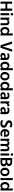

<svg xmlns="http://www.w3.org/2000/svg" viewBox="5122 -5894 779 11064"><g transform="rotate(90 5512.0 -361.5)"><path d="M600 0H473V-283H196V0H70V-674H196V-392H473V-674H600Z M860 0H740V-507H860ZM872 -659Q872 -628 851 -607Q830 -586 800 -586Q770 -586 749 -607Q728 -628 728 -659Q728 -689 749 -710Q770 -731 800 -731Q830 -731 851 -710Q872 -689 872 -659Z M1435 0H1315V-312Q1315 -362 1291 -387.5Q1267 -413 1226 -413Q1179 -413 1147 -376.5Q1115 -340 1115 -272V0H995V-507H1115V-420Q1158 -513 1271 -513Q1347 -513 1391 -467Q1435 -421 1435 -337Z M1656 -251Q1656 -182 1691 -139Q1726 -96 1778 -96Q1832 -96 1868 -137.5Q1904 -179 1904 -258Q1904 -335 1866 -373.5Q1828 -412 1779 -412Q1727 -412 1691.5 -369.5Q1656 -327 1656 -251ZM2024 0H1904V-79Q1852 7 1750 7Q1650 7 1591.5 -69Q1533 -145 1533 -253Q1533 -373 1594.5 -443.5Q1656 -514 1752 -514Q1851 -514 1904 -429V-707H2024Z M2732 0H2588L2362 -674H2499L2582 -406Q2607 -326 2627 -253Q2647 -180 2655 -147L2662 -114Q2686 -226 2743 -406L2827 -674H2962Z M3227 -85Q3267 -85 3289.5 -108.5Q3312 -132 3312 -170V-218H3250Q3203 -218 3178 -198.5Q3153 -179 3153 -149Q3153 -85 3227 -85ZM3317 -61Q3282 4 3185 4Q3113 4 3070.5 -38Q3028 -80 3028 -144Q3028 -216 3082 -257Q3136 -298 3238 -298H3312V-329Q3312 -371 3290 -393Q3268 -415 3215 -415Q3134 -415 3066 -370V-481Q3123 -516 3230 -516Q3436 -516 3436 -324V0H3317Z M3656 -251Q3656 -182 3691 -139Q3726 -96 3778 -96Q3832 -96 3868 -137.5Q3904 -179 3904 -258Q3904 -335 3866 -373.5Q3828 -412 3779 -412Q3727 -412 3691.5 -369.5Q3656 -327 3656 -251ZM4024 0H3904V-79Q3852 7 3750 7Q3650 7 3591.5 -69Q3533 -145 3533 -253Q3533 -373 3594.5 -443.5Q3656 -514 3752 -514Q3851 -514 3904 -429V-707H4024Z M4616 -255Q4616 -140 4551.5 -66Q4487 8 4371 8Q4256 8 4191.5 -64Q4127 -136 4127 -248Q4127 -364 4194 -439.5Q4261 -515 4371 -515Q4488 -515 4552 -441.5Q4616 -368 4616 -255ZM4253 -252Q4253 -182 4284 -135Q4315 -88 4372 -88Q4431 -88 4461 -134Q4491 -180 4491 -251Q4491 -324 4462 -370.5Q4433 -417 4371 -417Q4314 -417 4283.5 -370Q4253 -323 4253 -252Z M4815 -251Q4815 -182 4850 -139Q4885 -96 4937 -96Q4991 -96 5027 -137.5Q5063 -179 5063 -258Q5063 -335 5025 -373.5Q4987 -412 4938 -412Q4886 -412 4850.5 -369.5Q4815 -327 4815 -251ZM5183 0H5063V-79Q5011 7 4909 7Q4809 7 4750.5 -69Q4692 -145 4692 -253Q4692 -373 4753.5 -443.5Q4815 -514 4911 -514Q5010 -514 5063 -429V-707H5183Z M5487 -85Q5527 -85 5549.5 -108.5Q5572 -132 5572 -170V-218H5510Q5463 -218 5438 -198.5Q5413 -179 5413 -149Q5413 -85 5487 -85ZM5577 -61Q5542 4 5445 4Q5373 4 5330.5 -38Q5288 -80 5288 -144Q5288 -216 5342 -257Q5396 -298 5498 -298H5572V-329Q5572 -371 5550 -393Q5528 -415 5475 -415Q5394 -415 5326 -370V-481Q5383 -516 5490 -516Q5696 -516 5696 -324V0H5577Z M5940 0H5819L5820 -507H5940V-417Q5975 -511 6068 -511Q6089 -511 6102 -508V-392Q6079 -402 6051 -402Q6002 -402 5971 -362Q5940 -322 5940 -262Z M6347 -85Q6387 -85 6409.5 -108.5Q6432 -132 6432 -170V-218H6370Q6323 -218 6298 -198.5Q6273 -179 6273 -149Q6273 -85 6347 -85ZM6437 -61Q6402 4 6305 4Q6233 4 6190.5 -38Q6148 -80 6148 -144Q6148 -216 6202 -257Q6256 -298 6358 -298H6432V-329Q6432 -371 6410 -393Q6388 -415 6335 -415Q6254 -415 6186 -370V-481Q6243 -516 6350 -516Q6556 -516 6556 -324V0H6437Z M7340 -189Q7340 -99 7275.5 -45.5Q7211 8 7106 8Q6992 8 6917 -35V-164Q7003 -102 7105 -102Q7151 -102 7179 -124.5Q7207 -147 7207 -185Q7207 -203 7200 -217Q7193 -231 7171.5 -245Q7150 -259 7138.5 -265Q7127 -271 7091 -287Q7081 -292 7076 -294Q7039 -311 7016 -324.5Q6993 -338 6966 -361Q6939 -384 6925.5 -416Q6912 -448 6912 -489Q6912 -575 6975.5 -627Q7039 -679 7144 -679Q7239 -679 7308 -646V-524Q7233 -569 7148 -569Q7101 -569 7074.5 -548Q7048 -527 7048 -494Q7048 -461 7076.5 -439.5Q7105 -418 7162 -392Q7202 -374 7227 -360.5Q7252 -347 7281.5 -323Q7311 -299 7325.5 -265.5Q7340 -232 7340 -189Z M7833 -28Q7780 5 7680 5Q7559 5 7489 -67Q7419 -139 7419 -253Q7419 -374 7485 -443Q7551 -512 7650 -512Q7749 -512 7807 -452Q7865 -392 7865 -277Q7865 -249 7858 -205H7540Q7553 -150 7594.5 -121Q7636 -92 7698 -92Q7778 -92 7833 -132ZM7653 -418Q7610 -418 7578.5 -386.5Q7547 -355 7538 -295H7751V-310Q7749 -359 7724.5 -388.5Q7700 -418 7653 -418Z M8694 0H8573V-311Q8573 -413 8495 -413Q8456 -413 8425.5 -379Q8395 -345 8395 -272V0H8274V-311Q8274 -413 8196 -413Q8157 -413 8126 -379Q8095 -345 8095 -272V0H7975V-507H8095V-427Q8138 -513 8238 -513Q8349 -513 8382 -417Q8402 -463 8442 -488Q8482 -513 8533 -513Q8610 -513 8652 -466.5Q8694 -420 8694 -334Z M8943 0H8823V-507H8943ZM8955 -659Q8955 -628 8934 -607Q8913 -586 8883 -586Q8853 -586 8832 -607Q8811 -628 8811 -659Q8811 -689 8832 -710Q8853 -731 8883 -731Q8913 -731 8934 -710Q8955 -689 8955 -659Z M9356 0H9083V-674H9322Q9430 -674 9490 -623Q9550 -572 9550 -491Q9550 -436 9520 -395.5Q9490 -355 9443 -342Q9497 -329 9532 -289.5Q9567 -250 9567 -182Q9567 -102 9511 -51Q9455 0 9356 0ZM9306 -571H9209V-390H9285Q9353 -390 9387 -417Q9421 -444 9421 -486Q9421 -525 9392.5 -548Q9364 -571 9306 -571ZM9312 -289H9209V-103H9317Q9438 -103 9438 -195Q9438 -289 9312 -289Z M10132 -255Q10132 -140 10067.5 -66Q10003 8 9887 8Q9772 8 9707.5 -64Q9643 -136 9643 -248Q9643 -364 9710 -439.5Q9777 -515 9887 -515Q10004 -515 10068 -441.5Q10132 -368 10132 -255ZM9769 -252Q9769 -182 9800 -135Q9831 -88 9888 -88Q9947 -88 9977 -134Q10007 -180 10007 -251Q10007 -324 9978 -370.5Q9949 -417 9887 -417Q9830 -417 9799.5 -370Q9769 -323 9769 -252Z M10360 0H10240V-707H10360Z M10591 -251Q10591 -182 10626 -139Q10661 -96 10713 -96Q10767 -96 10803 -137.5Q10839 -179 10839 -258Q10839 -335 10801 -373.5Q10763 -412 10714 -412Q10662 -412 10626.5 -369.5Q10591 -327 10591 -251ZM10959 0H10839V-79Q10787 7 10685 7Q10585 7 10526.5 -69Q10468 -145 10468 -253Q10468 -373 10529.5 -443.5Q10591 -514 10687 -514Q10786 -514 10839 -429V-707H10959Z"/></g></svg>

Font: Hind Vadodara SemiBold
Style: Regular
Weight: 600
Designer: Hitesh Malaviya
Foundry: Indian Type Foundry
Version: Version 1.001;PS 1.0;hotconv 1.0.86;makeotf.lib2.5.63406; tt